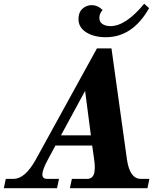

<svg xmlns="http://www.w3.org/2000/svg" viewBox="-108 -986 851 1006"><path d="M664.6 0H258.3L268.6 -48.8H348.1Q379.4 -48.8 386.2 -81.5Q388.7 -93.3 388.7 -108.9Q388.7 -126 385.7 -147.5L375 -223.6H182.6L141.6 -147.5Q113.8 -95.2 113.8 -71.8Q113.8 -48.8 139.6 -48.8H201.2L190.9 0H-87.9L-77.6 -48.8H-36.6Q22.5 -48.8 78.1 -147.5L399.9 -732.4H476.1L557.6 -147.5Q572.8 -48.8 629.9 -48.8H674.8ZM368.2 -276.9 337.9 -509.8 211.4 -276.9ZM446.8 -791Q384.3 -791 343.8 -816.7Q303.2 -842.3 303.2 -886.2Q303.2 -921.4 324 -940.2Q344.7 -959 371.6 -959Q404.3 -959 429.7 -933.6Q412.6 -915 412.6 -892.6Q412.6 -870.6 429.2 -859.9Q445.8 -849.1 470.7 -849.1Q550.8 -849.1 647.5 -966.3L673.3 -943.4Q586.9 -791 446.8 -791Z"/></svg>

Font: Munson
Style: Bold Italic
Weight: 700
Italic angle: -12°
Designer: Paul James MIller
Foundry: High-Logic / Made with FontCreator
Version: Version 2.10;May 5, 2019;FontCreator 11.5.0.2430 64-bit